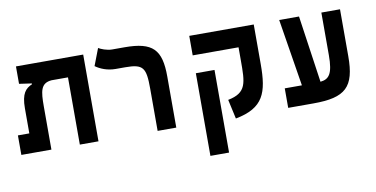

<svg xmlns="http://www.w3.org/2000/svg" viewBox="-78 -832 2500 1277"><g transform="rotate(-10 1172.0 -194.0)"><path d="M533.7 0V-585.9H79.6V-468.3L164.1 -456.1V-450.7C120.1 -431.6 89.8 -401.9 89.8 -300.8V-131.8H12.7V0H215.8V-291.5C215.8 -394 222.2 -448.2 296.9 -454.1H407.7V0Z M1059.1 -345.2C1059.1 -526.9 1003.9 -585.9 812.5 -585.9H729C693.4 -585.9 653.3 -602.5 638.7 -611.8L594.7 -497.1C627 -473.6 674.3 -454.1 729.5 -454.1H794.4C916.5 -454.1 933.1 -426.8 933.1 -285.2V0H1059.1Z M1685.5 -585.9H1250V-454.1H1559.6V-367.2C1559.6 -213.4 1559.6 -147 1431.2 -121.6L1460 9.3C1652.3 -27.3 1685.5 -125.5 1685.5 -318.4ZM1376 224.6V-333.5H1250V224.6Z M1814.9 0H1985.8C2202.6 0 2268.1 -60.5 2268.1 -269V-585.9H2142.1V-297.9C2142.1 -170.4 2114.3 -140.1 2056.6 -133.8L1991.2 -585.9H1857.4L1930.7 -131.8H1814.9Z"/></g></svg>

Font: Cascadia Mono NF
Style: Bold
Weight: 700
Monospace: yes
Designer: Aaron Bell
Foundry: Saja Typeworks
Version: Version 2404.023